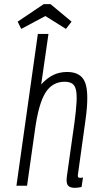

<svg xmlns="http://www.w3.org/2000/svg" viewBox="-20 -893 445 923"><path d="M303 -547Q267 -547 237 -533Q207 -519 178 -487L213 -730H162L59 0H110L148 -268Q165 -393 198 -446.5Q231 -500 291 -500Q313 -500 326.5 -491.5Q340 -483 345 -461.5Q350 -440 348 -402Q346 -364 338 -304L302 -49Q297 -16 305.5 -3Q314 10 340 10Q347 10 354.5 9Q362 8 372 6L379 -40Q374 -39 372 -38.5Q370 -38 367 -38Q357 -38 355 -42.5Q353 -47 355 -57L391 -316Q409 -444 389.5 -495.5Q370 -547 303 -547ZM190 -873 65 -789 82 -754 198 -816 297 -754 324 -789 223 -873Z"/></svg>

Font: Secuela ExtLt
Style: Italic
Weight: 200
Italic angle: -8°
Designer: Fernando Haro
Foundry: deFharo
Version: Version 1.704